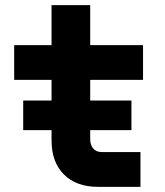

<svg xmlns="http://www.w3.org/2000/svg" viewBox="-20 -725 640 745"><path d="M70 -220V-335H180V-415H35V-550H180V-705H330V-550H535V-415H330V-335H490V-220H330V-185Q330 -163 341.5 -149Q353 -135 375 -135H525V0H360Q276 0 228 -48Q180 -96 180 -180V-220Z"/></svg>

Font: Tiny ExtraBold
Style: Regular
Weight: 800
Designer: Philipp Nurullin, Konstantin Bulenkov
Foundry: JetBrains
Version: Version 2.251; ttfautohint (v1.8.4.7-5d5b)